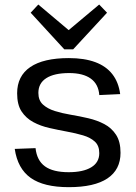

<svg xmlns="http://www.w3.org/2000/svg" viewBox="-20 -798 583 826"><path d="M276 7.2Q168.2 7.2 112 -32.7Q55.7 -72.7 43.4 -157.4L132.9 -160.7Q138.7 -107.4 173.5 -82.3Q208.3 -57.2 275.3 -57.2Q337.7 -57.2 372.4 -78.2Q407.1 -99.2 407.1 -139.1Q407.1 -171.5 387.8 -189Q368.6 -206.5 337.2 -215.7Q305.8 -225 268.3 -231.8Q230.8 -238.7 192.8 -247.3Q154.7 -255.8 123.4 -272.6Q92.1 -289.4 72.9 -318.4Q53.7 -347.4 53.7 -396.7Q53.7 -470.9 110.2 -509.5Q166.8 -548.1 276.3 -548.1Q342.7 -548.1 389.5 -530.8Q436.4 -513.5 463.3 -478.9Q490.2 -444.4 497 -393.2L407.2 -389Q403.6 -436.2 370.5 -459.9Q337.4 -483.7 277.6 -483.7Q213.5 -483.7 179.3 -461.9Q145.1 -440.1 145.1 -398.3Q145.1 -366.1 164.8 -348.2Q184.5 -330.3 215.9 -320.4Q247.3 -310.6 284.8 -304.3Q322.3 -298.1 359.9 -289.3Q397.4 -280.6 428.7 -264.2Q460 -247.7 479.2 -218.3Q498.5 -188.8 498.5 -140.6Q498.5 -68.1 442.2 -30.4Q385.9 7.2 276 7.2ZM440.5 -743.3 294.7 -585.7H256.7L111.9 -743.3L144.8 -778.5L296.9 -650.3H253.8L406.7 -778.5Z"/></svg>

Font: Pathway Extreme 8pt Thin 12pt
Style: Regular
Weight: 100
Version: Version 1.001;gftools[0.9.26]